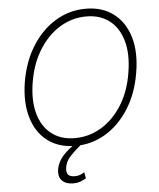

<svg xmlns="http://www.w3.org/2000/svg" viewBox="-62 -790 875 1057"><g transform="rotate(-5 376.0 -261.0)"><path d="M697.8 -361.9Q679.3 -249.6 626.6 -166Q573.9 -82.4 497.5 -36.2Q421.2 9.9 331 9.9Q238.6 9.9 176.7 -36.9Q114.7 -83.8 89.7 -168.3Q64.6 -252.8 82.7 -365.4Q101.9 -477.6 154.7 -561.1Q207.4 -644.5 284.1 -690.9Q360.8 -737.2 451.3 -737.2Q541.9 -737.2 604 -690.5Q666.2 -643.8 691.6 -559.5Q717 -475.1 697.8 -361.9ZM654.8 -365.4Q671.9 -467 651.1 -540.8Q630.3 -614.7 578.7 -654.7Q527 -694.6 450.6 -694.6Q372.5 -694.6 305.2 -653.8Q237.9 -612.9 190.7 -538.4Q143.5 -463.8 126.1 -361.9Q109 -260.7 129.6 -186.8Q150.2 -112.9 202.1 -72.8Q253.9 -32.7 331 -32.7Q409.8 -32.7 477.5 -73.7Q545.1 -114.7 592 -189.5Q638.8 -264.2 654.8 -365.4ZM299.7 214.8Q260.3 214.8 238.3 193Q216.3 171.2 223.7 128.2Q230.5 89.8 260.3 56.3Q290.1 22.7 342 -9.9L367.9 0Q328.1 32.3 300.6 61.1Q273.1 89.8 268.1 124.6Q264.2 151.6 274.9 163.9Q285.5 176.1 312.5 176.1Q328.8 176.1 341.1 171.3Q353.3 166.5 365.1 159.1L371.4 192.8Q355.5 202.8 338.2 208.8Q321 214.8 299.7 214.8Z"/></g></svg>

Font: Inter Extra Light  BETA
Style: Italic
Weight: 200
Italic angle: 9.39999°
Designer: Rasmus Andersson
Foundry: rsms
Version: Version 3.011;git-f93a4a705